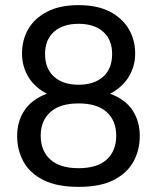

<svg xmlns="http://www.w3.org/2000/svg" viewBox="-20 -718 614 750"><path d="M287 12Q202 12 149 -15Q96 -42 71.5 -87Q47 -132 47 -187Q47 -243 75 -286Q103 -329 163 -352Q115 -377 90.5 -418Q66 -459 66 -509Q66 -562 90.5 -604.5Q115 -647 164.5 -672.5Q214 -698 287 -698Q360 -698 409 -672.5Q458 -647 483 -604.5Q508 -562 508 -509Q508 -459 483 -418Q458 -377 410 -352Q471 -329 498.5 -286Q526 -243 526 -187Q526 -132 501.5 -87Q477 -42 424.5 -15Q372 12 287 12ZM287 -61Q360 -61 397 -95Q434 -129 434 -188Q434 -246 397 -280Q360 -314 287 -314Q214 -314 176.5 -280Q139 -246 139 -188Q139 -129 176.5 -95Q214 -61 287 -61ZM287 -387Q348 -387 383 -418.5Q418 -450 418 -507Q418 -563 383 -594Q348 -625 287 -625Q226 -625 191 -594Q156 -563 156 -507Q156 -450 191 -418.5Q226 -387 287 -387Z"/></svg>

Font: Archivo SemiBold
Style: Regular
Weight: 400
Version: Version 2.001